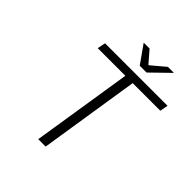

<svg xmlns="http://www.w3.org/2000/svg" viewBox="-222 -961 1102 1102"><g transform="rotate(45 329.5 -410.0)"><path d="M383.8 -710 306.2 -819.8H354L415 -749H418.9L502.9 -819.8H551.8L439 -710ZM270 0 366.2 -610.8H142.1L151.9 -660.2H659.2L649.9 -610.8H425.8L330.1 0Z"/></g></svg>

Font: Office Code Pro D Light Italic
Style: Regular
Weight: 300
Italic angle: -9°
Designer: Nathan Rutzky & Paul D. Hunt
Foundry: Adobe Systems Incorporated
Version: Version 1.004;PS 001.004;hotconv 1.0.70;makeotf.lib2.5.58329